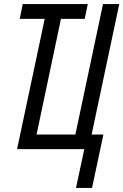

<svg xmlns="http://www.w3.org/2000/svg" viewBox="-20 -734 607 945"><path d="M354 191H433L489 -72H431L567 -714H487L351 -72H160L280 -641H397L412 -714H92L77 -641H200L64 0H395Z"/></svg>

Font: Noto Sans ExtraCondensed
Style: Italic
Weight: 400
Width: 2
Italic angle: -12°
Designer: Monotype Design Team
Foundry: Monotype Imaging Inc.
Version: Version 2.013